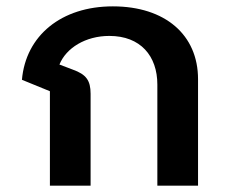

<svg xmlns="http://www.w3.org/2000/svg" viewBox="-20 -584 729 604"><path d="M137 0H265V-289C265 -331 251 -350 209 -365L167 -381C188 -433 249 -471 324 -471C422 -471 475 -408 475 -318V0H603V-335C603 -474 500 -564 335 -564C173 -564 61 -472 49 -333L137 -297Z"/></svg>

Font: IBM Plex Thai Looped SemiBold
Style: Regular
Weight: 600
Designer: Mike Abbink, Paul van der Laan, Pieter van Rosmalen, Ben Mitchell, Mark Frömberg
Foundry: Bold Monday
Version: Version 1.0